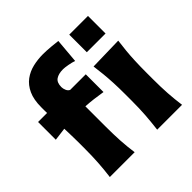

<svg xmlns="http://www.w3.org/2000/svg" viewBox="-213 -1032 1215 1215"><g transform="rotate(-45 394.5 -424.5)"><path d="M549.3 -818.7H716.9V-661.4H549.3ZM93.8 0Q101.6 -60.1 105.2 -116.9Q108.9 -173.8 108.9 -244.6V-300.8Q108.9 -327.1 107.9 -357.2Q106.9 -387.2 106 -419.9L19 -408.7V-567.4H99.6Q99.1 -580.6 99.1 -593.3Q99.1 -606 99.1 -618.2Q99.1 -687.5 119.9 -732.4Q140.6 -777.3 175.5 -803Q210.4 -828.6 253.9 -838.9Q297.4 -849.1 343.3 -849.1Q376 -849.1 414.8 -845.5Q453.6 -841.8 472.2 -839.4L458 -674.8Q438 -681.6 409.7 -686.8Q381.3 -691.9 366.2 -691.9Q326.2 -691.9 302.7 -676Q279.3 -660.2 279.3 -619.1Q279.3 -605 286.1 -589.1Q293 -573.2 306.2 -567.4H445.8V-408.7Q407.7 -415 371.8 -419.4Q335.9 -423.8 300.8 -425.8V-244.6Q300.8 -173.8 304.2 -116.9Q307.6 -60.1 315.9 0ZM517.6 0Q524.9 -60.1 529.1 -116.9Q533.2 -173.8 533.2 -244.6V-300.8Q533.2 -358.9 531 -403.8Q528.8 -448.7 524.9 -488Q521 -527.3 515.6 -567.4L741.7 -572.8Q736.3 -532.2 732.4 -492.2Q728.5 -452.1 726.6 -406Q724.6 -359.9 724.6 -300.8V-244.6Q724.6 -173.8 728.3 -116.9Q731.9 -60.1 740.2 0Z"/></g></svg>

Font: Pinar-DS3-FD ExtraBold
Style: Regular
Weight: 800
Designer: Amin Abedi
Version: Version 3.000